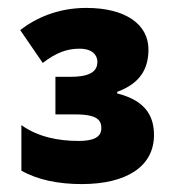

<svg xmlns="http://www.w3.org/2000/svg" viewBox="-20 -873 440 485"><path d="M198 -853C127 -853 71 -828 31 -797L88 -714C122 -740 149 -750 181 -750C214 -750 226 -733 226 -717C226 -696 213 -679 158 -679H120V-584H171C229 -584 236 -567 236 -549C236 -525 213 -517 179 -517C127 -517 76 -527 34 -557V-442C74 -419 127 -408 186 -408C299 -408 369 -452 369 -532C369 -588 339 -621 276 -637V-641C333 -662 355 -698 355 -748C355 -811 298 -853 198 -853Z"/></svg>

Font: Noto Sans UI Black
Style: Regular
Weight: 900
Designer: Monotype Design Team
Foundry: Monotype Imaging Inc.
Version: Version 1.901